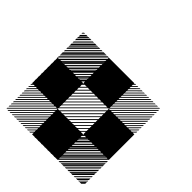

<svg xmlns="http://www.w3.org/2000/svg" viewBox="-109 -693 885 885"><g transform="rotate(-45 333.0 -250.5)"><path d="M167.5 -155.8 155.8 -167.5H161.7L167.5 -161.7ZM167.5 -136.7 136.7 -167.5H142.5L167.5 -142.5ZM167.5 -117.5 117.5 -167.5H123.3L167.5 -123.3ZM167.5 -97.5 97.5 -167.5H104.2L167.5 -104.2ZM167.5 -79.2 79.2 -167.5H85L167.5 -85ZM167.5 -60 60 -167.5H65.8L167.5 -65.8ZM167.5 -40.8 40.8 -167.5H46.7L167.5 -46.7ZM167.5 -21.7 21.7 -167.5H27.5L167.5 -27.5ZM167.5 -2.5 2.5 -167.5H8.3L167.5 -8.3ZM151.7 0.8 -0.8 -151.7V-157.5L157.5 0.8ZM132.5 0.8 -0.8 -132.5V-138.3L138.3 0.8ZM113.3 0.8 -0.8 -113.3V-119.2L119.2 0.8ZM94.2 0.8 -0.8 -94.2V-100L100 0.8ZM75 0.8 -0.8 -75V-80.8L80.8 0.8ZM55.8 0.8 -0.8 -55.8V-61.7L61.7 0.8ZM36.7 0.8 -0.8 -36.7V-42.5L42.5 0.8ZM17.5 0.8 -0.8 -17.5V-23.3L23.3 0.8ZM334.2 -322.5 322.5 -334.2H328.3L334.2 -328.3ZM334.2 -303.3 303.3 -334.2H309.2L334.2 -309.2ZM334.2 -284.2 284.2 -334.2H290L334.2 -290ZM334.2 -264.2 264.2 -334.2H270.8L334.2 -270.8ZM334.2 -245.8 245.8 -334.2H251.7L334.2 -251.7ZM334.2 -226.7 226.7 -334.2H232.5L334.2 -232.5ZM334.2 -207.5 207.5 -334.2H213.3L334.2 -213.3ZM334.2 -188.3 188.3 -334.2H194.2L334.2 -194.2ZM334.2 -169.2 169.2 -334.2H175L334.2 -175ZM318.3 -165.8 165.8 -318.3V-324.2L324.2 -165.8ZM299.2 -165.8 165.8 -299.2V-305L305 -165.8ZM280 -165.8 165.8 -280V-285.8L285.8 -165.8ZM260.8 -165.8 165.8 -260.8V-266.7L266.7 -165.8ZM241.7 -165.8 165.8 -241.7V-247.5L247.5 -165.8ZM222.5 -165.8 165.8 -222.5V-228.3L228.3 -165.8ZM203.3 -165.8 165.8 -203.3V-209.2L209.2 -165.8ZM184.2 -165.8 165.8 -184.2V-190L190 -165.8ZM167.5 -330 163.3 -334.2H167.5ZM167.5 -309.2 142.5 -334.2H148.3L167.5 -315ZM167.5 -288.3 121.7 -334.2H127.5L167.5 -294.2ZM167.5 -267.5 100.8 -334.2H106.7L167.5 -273.3ZM167.5 -246.7 80 -334.2H85.8L167.5 -252.5ZM167.5 -225.8 59.2 -334.2H65L167.5 -231.7ZM167.5 -205 38.3 -334.2H43.3L167.5 -210ZM167.5 -184.2 17.5 -334.2H23.3L167.5 -190ZM165 -165.8 -0.8 -331.7 2.5 -334.2 167.5 -169.2ZM144.2 -165.8 -0.8 -310.8V-316.7L150 -165.8ZM123.3 -165.8 -0.8 -290V-295.8L129.2 -165.8ZM102.5 -165.8 -0.8 -269.2V-275L108.3 -165.8ZM81.7 -165.8 -0.8 -248.3V-253.3L86.7 -165.8ZM60.8 -165.8 -0.8 -227.5V-233.3L66.7 -165.8ZM40 -165.8 -0.8 -206.7V-212.5L45.8 -165.8ZM19.2 -165.8 -0.8 -185.8V-191.7L25 -165.8ZM167.5 -334.2H169.2L167.5 -335.8ZM500.8 -489.2 489.2 -500.8H495L500.8 -495ZM500.8 -470 470 -500.8H475.8L500.8 -475.8ZM500.8 -450.8 450.8 -500.8H456.7L500.8 -456.7ZM500.8 -430.8 430.8 -500.8H437.5L500.8 -437.5ZM500.8 -412.5 412.5 -500.8H418.3L500.8 -418.3ZM500.8 -393.3 393.3 -500.8H399.2L500.8 -399.2ZM500.8 -374.2 374.2 -500.8H380L500.8 -380ZM500.8 -355 355 -500.8H360.8L500.8 -360.8ZM500.8 -335.8 335.8 -500.8H341.7L500.8 -341.7ZM485 -332.5 332.5 -485V-490.8L490.8 -332.5ZM465.8 -332.5 332.5 -465.8V-471.7L471.7 -332.5ZM446.7 -332.5 332.5 -446.7V-452.5L452.5 -332.5ZM427.5 -332.5 332.5 -427.5V-433.3L433.3 -332.5ZM408.3 -332.5 332.5 -408.3V-414.2L414.2 -332.5ZM389.2 -332.5 332.5 -389.2V-395L395 -332.5ZM370 -332.5 332.5 -370V-375.8L375.8 -332.5ZM350.8 -332.5 332.5 -350.8V-356.7L356.7 -332.5ZM334.2 -496.7 330 -500.8H334.2ZM334.2 -475.8 309.2 -500.8H315L334.2 -481.7ZM334.2 -455 288.3 -500.8H294.2L334.2 -460.8ZM334.2 -434.2 267.5 -500.8H273.3L334.2 -440ZM334.2 -413.3 246.7 -500.8H252.5L334.2 -419.2ZM334.2 -392.5 225.8 -500.8H231.7L334.2 -398.3ZM334.2 -371.7 205 -500.8H210L334.2 -376.7ZM334.2 -350.8 184.2 -500.8H190L334.2 -356.7ZM331.7 -332.5 165.8 -498.3 169.2 -500.8 334.2 -335.8ZM310.8 -332.5 165.8 -477.5V-483.3L316.7 -332.5ZM290 -332.5 165.8 -456.7V-462.5L295.8 -332.5ZM269.2 -332.5 165.8 -435.8V-441.7L275 -332.5ZM248.3 -332.5 165.8 -415V-420L253.3 -332.5ZM227.5 -332.5 165.8 -394.2V-400L233.3 -332.5ZM206.7 -332.5 165.8 -373.3V-379.2L212.5 -332.5ZM185.8 -332.5 165.8 -352.5V-358.3L191.7 -332.5ZM334.2 -500.8H335.8L334.2 -502.5ZM500.8 -155.8 489.2 -167.5H495L500.8 -161.7ZM500.8 -141.7 475 -167.5H480.8L500.8 -147.5ZM500.8 -127.5 460.8 -167.5H466.7L500.8 -133.3ZM500.8 -113.3 446.7 -167.5H452.5L500.8 -119.2ZM500.8 -99.2 432.5 -167.5H438.3L500.8 -105ZM500.8 -85 418.3 -167.5H424.2L500.8 -90.8ZM500.8 -70.8 404.2 -167.5H410L500.8 -76.7ZM500.8 -56.7 390 -167.5H395.8L500.8 -62.5ZM500.8 -42.5 375.8 -167.5H381.7L500.8 -48.3ZM500.8 -28.3 361.7 -167.5H367.5L500.8 -34.2ZM500.8 -14.2 347.5 -167.5H353.3L500.8 -20ZM500.8 0 333.3 -167.5H339.2L500.8 -5.8ZM487.5 0.8 332.5 -154.2V-160L493.3 0.8ZM473.3 0.8 332.5 -140V-145.8L479.2 0.8ZM459.2 0.8 332.5 -125.8V-131.7L465 0.8ZM445 0.8 332.5 -111.7V-117.5L450.8 0.8ZM430 0.8 332.5 -96.7V-103.3L436.7 0.8ZM416.7 0.8 332.5 -83.3V-89.2L422.5 0.8ZM402.5 0.8 332.5 -69.2V-75L408.3 0.8ZM388.3 0.8 332.5 -55V-60.8L394.2 0.8ZM374.2 0.8 332.5 -40.8V-46.7L380 0.8ZM360 0.8 332.5 -26.7V-32.5L365.8 0.8ZM345.8 0.8 332.5 -12.5V-18.3L351.7 0.8ZM167.5 -155.8 155.8 -167.5H161.7L167.5 -161.7ZM167.5 -141.7 141.7 -167.5H147.5L167.5 -147.5ZM167.5 -127.5 127.5 -167.5H133.3L167.5 -133.3ZM167.5 -113.3 113.3 -167.5H119.2L167.5 -119.2ZM167.5 -99.2 99.2 -167.5H105L167.5 -105ZM167.5 -85 85 -167.5H90.8L167.5 -90.8ZM167.5 -70.8 70.8 -167.5H76.7L167.5 -76.7ZM167.5 -56.7 56.7 -167.5H62.5L167.5 -62.5ZM167.5 -42.5 42.5 -167.5H48.3L167.5 -48.3ZM167.5 -28.3 28.3 -167.5H34.2L167.5 -34.2ZM167.5 -14.2 14.2 -167.5H20L167.5 -20ZM167.5 0 0 -167.5H5.8L167.5 -5.8ZM154.2 0.8 -0.8 -154.2V-160L160 0.8ZM140 0.8 -0.8 -140V-145.8L145.8 0.8ZM125.8 0.8 -0.8 -125.8V-131.7L131.7 0.8ZM111.7 0.8 -0.8 -111.7V-117.5L117.5 0.8ZM96.7 0.8 -0.8 -96.7V-103.3L103.3 0.8ZM83.3 0.8 -0.8 -83.3V-89.2L89.2 0.8ZM69.2 0.8 -0.8 -69.2V-75L75 0.8ZM55 0.8 -0.8 -55V-60.8L60.8 0.8ZM40.8 0.8 -0.8 -40.8V-46.7L46.7 0.8ZM26.7 0.8 -0.8 -26.7V-32.5L32.5 0.8ZM12.5 0.8 -0.8 -12.5V-18.3L18.3 0.8ZM500.8 -489.2 489.2 -500.8H495L500.8 -495ZM500.8 -475 475 -500.8H480.8L500.8 -480.8ZM500.8 -460.8 460.8 -500.8H466.7L500.8 -466.7ZM500.8 -446.7 446.7 -500.8H452.5L500.8 -452.5ZM500.8 -432.5 432.5 -500.8H438.3L500.8 -438.3ZM500.8 -418.3 418.3 -500.8H424.2L500.8 -424.2ZM500.8 -404.2 404.2 -500.8H410L500.8 -410ZM500.8 -390 390 -500.8H395.8L500.8 -395.8ZM500.8 -375.8 375.8 -500.8H381.7L500.8 -381.7ZM500.8 -361.7 361.7 -500.8H367.5L500.8 -367.5ZM500.8 -347.5 347.5 -500.8H353.3L500.8 -353.3ZM500.8 -333.3 333.3 -500.8H339.2L500.8 -339.2ZM487.5 -332.5 332.5 -487.5V-493.3L493.3 -332.5ZM473.3 -332.5 332.5 -473.3V-479.2L479.2 -332.5ZM459.2 -332.5 332.5 -459.2V-465L465 -332.5ZM445 -332.5 332.5 -445V-450.8L450.8 -332.5ZM430 -332.5 332.5 -430V-436.7L436.7 -332.5ZM416.7 -332.5 332.5 -416.7V-422.5L422.5 -332.5ZM402.5 -332.5 332.5 -402.5V-408.3L408.3 -332.5ZM388.3 -332.5 332.5 -388.3V-394.2L394.2 -332.5ZM374.2 -332.5 332.5 -374.2V-380L380 -332.5ZM360 -332.5 332.5 -360V-365.8L365.8 -332.5ZM345.8 -332.5 332.5 -345.8V-351.7L351.7 -332.5ZM167.5 -489.2 155.8 -500.8H161.7L167.5 -495ZM167.5 -475 141.7 -500.8H147.5L167.5 -480.8ZM167.5 -460.8 127.5 -500.8H133.3L167.5 -466.7ZM167.5 -446.7 113.3 -500.8H119.2L167.5 -452.5ZM167.5 -432.5 99.2 -500.8H105L167.5 -438.3ZM167.5 -418.3 85 -500.8H90.8L167.5 -424.2ZM167.5 -404.2 70.8 -500.8H76.7L167.5 -410ZM167.5 -390 56.7 -500.8H62.5L167.5 -395.8ZM167.5 -375.8 42.5 -500.8H48.3L167.5 -381.7ZM167.5 -361.7 28.3 -500.8H34.2L167.5 -367.5ZM167.5 -347.5 14.2 -500.8H20L167.5 -353.3ZM167.5 -333.3 0 -500.8H5.8L167.5 -339.2ZM154.2 -332.5 -0.8 -487.5V-493.3L160 -332.5ZM140 -332.5 -0.8 -473.3V-479.2L145.8 -332.5ZM125.8 -332.5 -0.8 -459.2V-465L131.7 -332.5ZM111.7 -332.5 -0.8 -445V-450.8L117.5 -332.5ZM96.7 -332.5 -0.8 -430V-436.7L103.3 -332.5ZM83.3 -332.5 -0.8 -416.7V-422.5L89.2 -332.5ZM69.2 -332.5 -0.8 -402.5V-408.3L75 -332.5ZM55 -332.5 -0.8 -388.3V-394.2L60.8 -332.5ZM40.8 -332.5 -0.8 -374.2V-380L46.7 -332.5ZM26.7 -332.5 -0.8 -360V-365.8L32.5 -332.5ZM12.5 -332.5 -0.8 -345.8V-351.7L18.3 -332.5ZM166.7 -166.7H333.3V0H166.7ZM333.3 -333.3H500V-166.7H333.3ZM0 -333.3H166.7V-166.7H0ZM166.7 -500H333.3V-333.3H166.7Z"/></g></svg>

Font: 0xA000-Pixelated-Mono
Style: Pixelated-Mono
Weight: 400
Version: Version 0.1